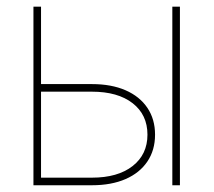

<svg xmlns="http://www.w3.org/2000/svg" viewBox="-20 -549 633 569"><path d="M91.8 -299.8H252.4Q310.1 -299.8 352.1 -281.5Q394 -263.2 416.7 -229.5Q439.5 -195.8 439.5 -149.9Q439.5 -104 416.7 -70.3Q394 -36.6 352.1 -18.3Q310.1 0 252.4 0H79.1V-529.3H101.6V-22.5H252.4Q329.1 -22.5 373 -56.9Q417 -91.3 417 -149.9Q417 -209 373 -243.2Q329.1 -277.3 252.4 -277.3H91.8ZM490.7 0V-529.3H513.2V0Z"/></svg>

Font: Inter 24pt Thin
Style: Regular
Weight: 250
Designer: Rasmus Andersson
Foundry: rsms
Version: Version 4.001;git-66647c0bb